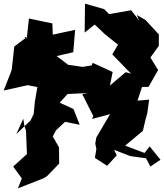

<svg xmlns="http://www.w3.org/2000/svg" viewBox="-70 -897 896 1048"><path d="M251 -331 299 -384 410 -389 379 -383 439 -264 433 -248 531 -274 456 -147 450 -114 456 -83 448 -35 515 8 567 -49 553 -79 641 -45 727 -33 751 12 806 -25 747 -98 719 -62 613 -102 710 -183 724 -243 734 -279 744 -353 661 -346 598 -363 674 -328 705 -422 741 -423 793 -515 751 -583 797 -647V-709L724 -788L677 -815L689 -786L646 -841L525 -820L499 -847L394 -877L392 -719L447 -763L503 -710L574 -653L543 -600L645 -495L616 -503L530 -430L545 -504L436 -554L430 -540L381 -532L242 -552L201 -520L300 -545L239 -591L330 -612L340 -734L218 -708L216 -769L88 -796L76 -687L62 -694L78 -696L8 -643L-6 -517L-11 -502L-50 -403L81 -432L134 -422L120 -340L114 -275L97 -240L19 -165L57 -249L63 -211L72 -183L77 -56L2 12L49 77L28 131L168 76L187 64L253 -4L252 -93L218 -152L236 -186L285 -232L365 -216L331 -302L244 -342Z"/></svg>

Font: Hussar Lance
Style: Regular
Weight: 700
Foundry: Cannot Into Space Fonts, PlusOne Fonts
Version: Version 2.27